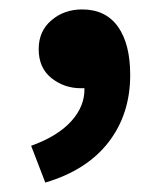

<svg xmlns="http://www.w3.org/2000/svg" viewBox="-20 -193 340 407"><path d="M76 194 46 116Q102 96 131 64Q160 32 159 -6H151Q116 -6 89 -27.5Q62 -49 62 -89Q62 -127 89 -150Q116 -173 154 -173Q204 -173 230 -136.5Q256 -100 256 -34Q256 49 210 108.5Q164 168 76 194Z"/></svg>

Font: TypoPRO Source Sans Pro
Style: Bold
Weight: 700
Designer: Paul D. Hunt
Foundry: Adobe Systems Incorporated
Version: Version 2.020;PS 2.000;hotconv 1.0.86;makeotf.lib2.5.63406